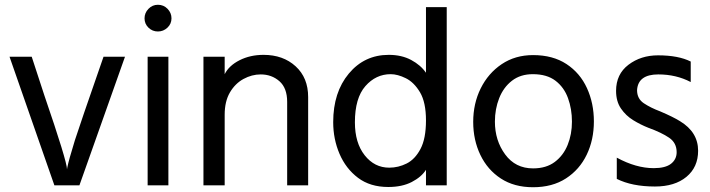

<svg xmlns="http://www.w3.org/2000/svg" viewBox="-20 -772 2977 805"><path d="M313 5H208L20 -534H113L166 -372Q261 -95 261 -62L262 -69Q268 -100 294 -184Q312 -241 414 -534H504Z M686 5H599V-534H686ZM642 -640Q619 -640 602.5 -656Q586 -672 586 -695Q586 -718 602.5 -735Q619 -752 642 -752Q666 -752 682.5 -735Q699 -718 699 -695Q699 -672 682 -656Q665 -640 642 -640Z M1272 5H1184V-345Q1184 -403 1151.5 -431.5Q1119 -460 1073 -460Q1036 -460 1001 -441Q966 -422 944 -384.5Q922 -347 922 -291V5H833V-534H922V-461Q940 -497 984.5 -519.5Q1029 -542 1085 -542Q1167 -542 1219.5 -494Q1272 -446 1272 -365Z M1612 -69Q1650 -69 1685 -86.5Q1720 -104 1743 -147.5Q1766 -191 1766 -267Q1766 -343 1741 -385Q1716 -427 1681.5 -444Q1647 -461 1618 -461Q1556 -461 1512 -411Q1468 -361 1468 -259Q1468 -173 1509 -121Q1550 -69 1612 -69ZM1608 12Q1532 12 1481 -26.5Q1430 -65 1403.5 -127Q1377 -189 1377 -260Q1377 -385 1442.5 -463.5Q1508 -542 1610 -542Q1664 -542 1704 -520.5Q1744 -499 1766 -467V-742H1853V5H1766V-60Q1747 -30 1706.5 -9Q1666 12 1608 12Z M2215 13Q2136 13 2080 -23.5Q2024 -60 1994 -122.5Q1964 -185 1964 -261Q1964 -338 1995.5 -401.5Q2027 -465 2083.5 -503Q2140 -541 2215 -541Q2298 -541 2355 -503.5Q2412 -466 2441 -402.5Q2470 -339 2470 -263Q2470 -186 2440 -123.5Q2410 -61 2353 -24Q2296 13 2215 13ZM2215 -66Q2270 -66 2306 -93Q2342 -120 2360 -164.5Q2378 -209 2378 -262Q2378 -315 2361.5 -360.5Q2345 -406 2309 -433.5Q2273 -461 2214 -461Q2162 -461 2126.5 -433.5Q2091 -406 2073 -360.5Q2055 -315 2055 -262Q2055 -183 2098 -124.5Q2141 -66 2215 -66Z M2726 10Q2630 10 2566 -22V-111Q2647 -67 2721 -67Q2770 -67 2793.5 -85.5Q2817 -104 2817 -134Q2817 -173 2785.5 -194.5Q2754 -216 2699 -236Q2666 -249 2635 -268Q2604 -287 2583.5 -317Q2563 -347 2563 -391Q2563 -461 2615 -500.5Q2667 -540 2739 -540Q2824 -540 2876 -514V-428Q2815 -460 2740 -460Q2655 -460 2651 -394Q2651 -358 2679.5 -339Q2708 -320 2748 -305Q2802 -282 2831 -264Q2907 -218 2907 -140Q2907 -71 2858 -30.5Q2809 10 2726 10Z"/></svg>

Font: LXGW 975 Gothic SC
Style: Regular
Weight: 400
Version: Version 2.01;February 25, 2021